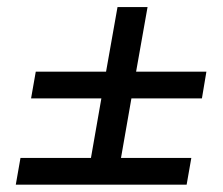

<svg xmlns="http://www.w3.org/2000/svg" viewBox="-20 -618 626 540"><path d="M67.4 -341.3H265.1L235.8 -173.8H37.6L24.4 -98.6H504.9L518.1 -173.8H320.3L349.6 -341.3H547.9L560.5 -416.5H362.8L395 -598.1H310.5L278.3 -416.5H80.6Z"/></svg>

Font: Cascadia Mono SemiLight
Style: Italic
Weight: 350
Italic angle: -10°
Monospace: yes
Designer: Aaron Bell
Foundry: Saja Typeworks
Version: Version 2404.023